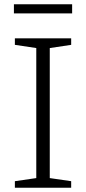

<svg xmlns="http://www.w3.org/2000/svg" viewBox="-20 -877 402 897"><path d="M312.5 -30.5V0H49.5V-30.5L149.5 -45V-652.5L49.5 -667.5V-698H312.5V-667.5L212.5 -652.5V-45ZM45 -814.5V-857H317V-814.5Z"/></svg>

Font: Newsreader 9pt Light
Style: Regular
Weight: 300
Designer: Hugues Gentile
Foundry: Production Type
Version: Version 1.003